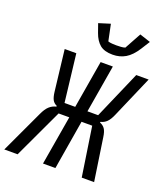

<svg xmlns="http://www.w3.org/2000/svg" viewBox="-199 -1051 1009 1165"><g transform="rotate(20 306.0 -469.0)"><path d="M95 -274Q112 -312 131.5 -329.5Q151 -347 175 -352L176 -357Q156 -366 147 -383Q138 -400 134 -433L103 -698H178L214 -390H283L335 -698H414L362 -390H431L565 -698H645L528 -428Q514 -395 497.5 -378.5Q481 -362 458 -357L457 -352Q478 -344 489.5 -327.5Q501 -311 506 -275L547 0H467L419 -318H350L297 0H217L271 -318H202L53 0H-33ZM387 -765Q333 -765 304.5 -789Q276 -813 260 -858L240 -915L314 -938L336 -832Q346 -828 362.5 -827Q379 -826 389 -826Q403 -826 419 -827Q435 -828 446 -832L504 -938L574 -915L538 -858Q506 -808 469.5 -786.5Q433 -765 387 -765Z"/></g></svg>

Font: IBM Plex Mono
Style: Italic
Weight: 400
Italic angle: -9°
Monospace: yes
Designer: Mike Abbink, Paul van der Laan, Pieter van Rosmalen
Foundry: Bold Monday
Version: Version 2.3